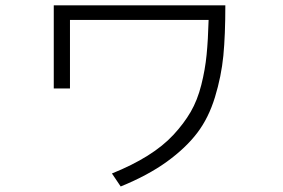

<svg xmlns="http://www.w3.org/2000/svg" viewBox="-20 -674 1040 706"><path d="M177.7 -348.6V-654.3H808.6Q808.6 -544.9 801.3 -469.2Q793.9 -393.6 770.5 -316.9Q747.1 -240.2 705.1 -185.1Q663.1 -129.9 593.8 -79.6Q524.4 -29.3 423.8 11.7L391.6 -36.1Q466.8 -66.4 522.9 -101.6Q579.1 -136.7 617.7 -178.2Q656.2 -219.7 681.2 -262.7Q706.1 -305.7 720.2 -361.8Q734.4 -418 739.7 -472.7Q745.1 -527.3 747.1 -600.6H237.3V-348.6Z"/></svg>

Font: Gothic A1 Light
Style: Regular
Weight: 300
Version: Version 2.50